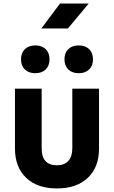

<svg xmlns="http://www.w3.org/2000/svg" viewBox="-20 -1048 640 1078"><path d="M300 10Q189 10 126.5 -50Q64 -110 64 -214V-550H214V-215Q214 -120 300 -120Q341 -120 363.5 -144.5Q386 -169 386 -215V-550H536V-214Q536 -109 473 -49.5Q410 10 300 10ZM422 -637Q385 -637 363.5 -658Q342 -679 342 -715Q342 -751 363.5 -772Q385 -793 422 -793Q459 -793 480.5 -772Q502 -751 502 -715Q502 -679 480.5 -658Q459 -637 422 -637ZM178 -637Q141 -637 119.5 -658Q98 -679 98 -715Q98 -751 119.5 -772Q141 -793 178 -793Q215 -793 236.5 -772Q258 -751 258 -715Q258 -679 236.5 -658Q215 -637 178 -637ZM212 -888 317 -1028H478L361 -888Z"/></svg>

Font: JetBrains Mono NL ExtraBold
Style: Regular
Weight: 800
Designer: Philipp Nurullin, Konstantin Bulenkov
Foundry: JetBrains
Version: Version 2.304; ttfautohint (v1.8.4.7-5d5b)